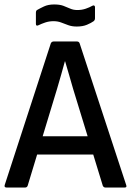

<svg xmlns="http://www.w3.org/2000/svg" viewBox="-20 -841 588 861"><path d="M10 0Q-2 0 1 -11L208 -647Q212 -655 221 -655H325Q334 -655 337 -647L546 -11Q550 0 539 0H453Q445 0 441 -8L308 -442Q299 -473 290 -504.5Q281 -536 272 -566H271Q263 -536 254 -505Q245 -474 236 -443L104 -8Q101 0 92 0ZM130 -148 150 -230H393L413 -148ZM324 -722Q303 -722 286.5 -728Q270 -734 254.5 -740Q239 -746 220 -746Q200 -746 182.5 -740Q165 -734 153 -728Q141 -722 141 -734V-783Q141 -793 146 -796Q158 -803 177 -812Q196 -821 223 -821Q248 -821 264 -815Q280 -809 294.5 -802.5Q309 -796 327 -796Q347 -796 364.5 -802Q382 -808 394 -815Q399 -818 402.5 -816Q406 -814 406 -809V-759Q406 -751 400 -746Q389 -738 370 -730Q351 -722 324 -722Z"/></svg>

Font: Sofia Sans Semi Condensed SemiBold
Style: Regular
Weight: 600
Designer: Botio Nikoltchev, Ani Petrova
Foundry: lettersoup
Version: Version 4.100